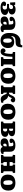

<svg xmlns="http://www.w3.org/2000/svg" viewBox="3070 -3894 838 7019"><g transform="rotate(90 3489.5 -385.0)"><path d="M263 14Q189 14 138.5 -2Q88 -18 63 -46Q38 -74 38 -108Q38 -144 60 -165.5Q82 -187 123 -187Q169 -187 186 -169.5Q203 -152 203 -133Q203 -119 195.5 -103.5Q188 -88 176 -75Q189 -68 203.5 -64Q218 -60 238 -60Q263 -60 283.5 -69Q304 -78 316.5 -96.5Q329 -115 329 -143Q329 -169 320.5 -186.5Q312 -204 294 -213Q276 -222 247 -222H125V-296H234Q275 -296 294 -319Q313 -342 313 -374Q313 -409 294 -425.5Q275 -442 242 -442Q217 -442 197.5 -431.5Q178 -421 166.5 -399Q155 -377 154 -340L73 -333L62 -521H155L169 -473Q194 -504 231.5 -519.5Q269 -535 327 -535Q376 -535 417.5 -520Q459 -505 485 -475.5Q511 -446 511 -403Q511 -370 494 -343Q477 -316 444 -297Q411 -278 361 -272V-270Q410 -266 448 -252.5Q486 -239 507 -213Q528 -187 528 -145Q528 -100 499.5 -64Q471 -28 412.5 -7Q354 14 263 14Z M743 14Q666 14 624 -23.5Q582 -61 582 -123Q582 -185 614 -219Q646 -253 711 -268Q776 -283 874 -286V-352Q874 -387 868.5 -409.5Q863 -432 847.5 -442.5Q832 -453 803 -453Q783 -453 763 -448Q743 -443 729 -434Q738 -419 744 -407Q750 -395 752.5 -386.5Q755 -378 755 -370Q755 -347 733.5 -331Q712 -315 668 -315Q630 -315 611.5 -333Q593 -351 593 -380Q593 -423 623 -456.5Q653 -490 708 -509Q763 -528 838 -528Q919 -528 970.5 -507Q1022 -486 1047 -442.5Q1072 -399 1072 -332V-140Q1072 -117 1079.5 -106Q1087 -95 1106 -95Q1116 -95 1125 -97Q1134 -99 1142 -102L1157 -34Q1135 -16 1098.5 -1Q1062 14 1019 14Q967 14 936 -9Q905 -32 896 -66Q886 -47 866 -28.5Q846 -10 816 2Q786 14 743 14ZM819 -84Q837 -84 849 -91Q861 -98 867.5 -111.5Q874 -125 874 -144V-212Q840 -212 818 -205Q796 -198 785.5 -182.5Q775 -167 775 -142Q775 -117 785 -100.5Q795 -84 819 -84Z M1459 14Q1395 14 1344 -7Q1293 -28 1258 -68Q1223 -108 1204.5 -162.5Q1186 -217 1186 -283V-337Q1187 -433 1212 -504Q1237 -575 1279.5 -621.5Q1322 -668 1373.5 -690.5Q1425 -713 1478 -713Q1492 -713 1505.5 -712.5Q1519 -712 1534 -712Q1549 -712 1564 -711Q1586 -711 1602 -719.5Q1618 -728 1630 -752Q1633 -759 1636 -767.5Q1639 -776 1641 -784L1713 -776Q1711 -713 1700.5 -665Q1690 -617 1666 -586Q1642 -555 1596 -545Q1578 -542 1552 -539.5Q1526 -537 1497 -535Q1468 -533 1440 -530.5Q1412 -528 1391 -523Q1369 -518 1351.5 -505Q1334 -492 1322 -472Q1310 -452 1303.5 -426Q1297 -400 1296 -368L1297 -366Q1330 -426 1384 -455.5Q1438 -485 1509 -485Q1573 -485 1624.5 -463Q1676 -441 1706.5 -391.5Q1737 -342 1737 -258Q1737 -195 1717 -145Q1697 -95 1660.5 -59Q1624 -23 1572.5 -4.5Q1521 14 1459 14ZM1468 -82Q1495 -82 1511.5 -98Q1528 -114 1535.5 -148Q1543 -182 1543 -234Q1543 -295 1533.5 -330.5Q1524 -366 1506.5 -381Q1489 -396 1464 -396Q1431 -396 1408.5 -365Q1386 -334 1386 -254Q1386 -197 1394 -158.5Q1402 -120 1420 -101Q1438 -82 1468 -82Z M1861 13Q1814 13 1781.5 -12Q1749 -37 1749 -78Q1749 -101 1761 -121.5Q1773 -142 1793 -154.5Q1813 -167 1837 -167Q1864 -167 1881 -149Q1898 -131 1908 -112Q1913 -119 1919 -137.5Q1925 -156 1930 -178Q1934 -193 1937.5 -216.5Q1941 -240 1944 -268Q1947 -296 1948.5 -327Q1950 -358 1950 -390Q1950 -410 1944.5 -418.5Q1939 -427 1924 -429L1880 -436L1882 -519H2397V-435L2365 -430Q2347 -427 2341.5 -418.5Q2336 -410 2336 -390V-130Q2336 -109 2341 -100Q2346 -91 2365 -88L2397 -83V0H2070V-82L2112 -88Q2128 -90 2132.5 -99.5Q2137 -109 2137 -131V-419H2054Q2054 -387 2052.5 -354.5Q2051 -322 2048.5 -291Q2046 -260 2042.5 -231.5Q2039 -203 2035 -181Q2026 -135 2011 -99Q1996 -63 1975 -38Q1954 -13 1925.5 0Q1897 13 1861 13Z M2741 14Q2650 14 2586.5 -15.5Q2523 -45 2490 -103.5Q2457 -162 2457 -249Q2457 -347 2495.5 -409Q2534 -471 2603 -500Q2672 -529 2763 -529Q2845 -529 2908 -502.5Q2971 -476 3006.5 -418.5Q3042 -361 3042 -268Q3042 -176 3007 -113Q2972 -50 2905 -18Q2838 14 2741 14ZM2755 -89Q2786 -89 2803 -106Q2820 -123 2827 -158.5Q2834 -194 2834 -250Q2834 -302 2828 -336.5Q2822 -371 2810.5 -390.5Q2799 -410 2783.5 -418.5Q2768 -427 2747 -427Q2722 -427 2703.5 -414.5Q2685 -402 2675 -370.5Q2665 -339 2665 -282Q2665 -215 2673.5 -172Q2682 -129 2702 -109Q2722 -89 2755 -89Z M3620 8Q3581 8 3552.5 -2Q3524 -12 3503 -32Q3482 -52 3466 -83Q3451 -111 3440 -135.5Q3429 -160 3420 -179Q3411 -198 3401 -206Q3393 -215 3386 -217Q3379 -219 3367 -219V-131Q3367 -109 3371 -99.5Q3375 -90 3391 -87L3415 -82V0H3107V-83L3142 -90Q3158 -93 3163 -102.5Q3168 -112 3168 -138V-382Q3168 -408 3162.5 -417.5Q3157 -427 3143 -429L3103 -436L3112 -519H3415V-436L3391 -432Q3375 -429 3371 -419.5Q3367 -410 3367 -388V-293Q3381 -293 3392.5 -294.5Q3404 -296 3415 -303Q3423 -308 3431.5 -319.5Q3440 -331 3450.5 -351.5Q3461 -372 3475 -405Q3495 -449 3517 -474.5Q3539 -500 3565.5 -510.5Q3592 -521 3624 -521Q3666 -521 3694 -501.5Q3722 -482 3722 -448Q3722 -425 3710.5 -404.5Q3699 -384 3680.5 -371Q3662 -358 3643 -358Q3619 -358 3602 -370.5Q3585 -383 3572 -409Q3566 -396 3560 -382.5Q3554 -369 3548 -356.5Q3542 -344 3535 -332Q3526 -313 3513 -297Q3500 -281 3479 -269V-267Q3512 -261 3538.5 -249.5Q3565 -238 3585.5 -218.5Q3606 -199 3622 -168Q3647 -120 3662.5 -102.5Q3678 -85 3695 -85Q3702 -85 3708.5 -87Q3715 -89 3724 -92L3746 -30Q3725 -12 3691.5 -2Q3658 8 3620 8Z M4057 14Q3966 14 3902.5 -15.5Q3839 -45 3806 -103.5Q3773 -162 3773 -249Q3773 -347 3811.5 -409Q3850 -471 3919 -500Q3988 -529 4079 -529Q4161 -529 4224 -502.5Q4287 -476 4322.5 -418.5Q4358 -361 4358 -268Q4358 -176 4323 -113Q4288 -50 4221 -18Q4154 14 4057 14ZM4071 -89Q4102 -89 4119 -106Q4136 -123 4143 -158.5Q4150 -194 4150 -250Q4150 -302 4144 -336.5Q4138 -371 4126.5 -390.5Q4115 -410 4099.5 -418.5Q4084 -427 4063 -427Q4038 -427 4019.5 -414.5Q4001 -402 3991 -370.5Q3981 -339 3981 -282Q3981 -215 3989.5 -172Q3998 -129 4018 -109Q4038 -89 4071 -89Z M4426 0V-83L4461 -90Q4477 -93 4482 -102.5Q4487 -112 4487 -138V-382Q4487 -407 4481.5 -417Q4476 -427 4461 -429L4419 -436L4428 -519H4759Q4832 -519 4876 -504Q4920 -489 4940 -462Q4960 -435 4960 -398Q4960 -360 4930 -326.5Q4900 -293 4833 -279V-277Q4882 -271 4915.5 -255.5Q4949 -240 4966.5 -215Q4984 -190 4984 -151Q4984 -113 4962.5 -78.5Q4941 -44 4892 -22Q4843 0 4760 0ZM4719 -77Q4741 -77 4756 -85Q4771 -93 4780 -110.5Q4789 -128 4789 -154Q4789 -190 4773 -208.5Q4757 -227 4722 -227H4685V-78Q4693 -77 4702 -77Q4711 -77 4719 -77ZM4685 -298H4719Q4746 -298 4757 -318.5Q4768 -339 4768 -376Q4768 -411 4755.5 -427.5Q4743 -444 4716 -444Q4709 -444 4701 -444Q4693 -444 4685 -443Z M5198 14Q5121 14 5079 -23.5Q5037 -61 5037 -123Q5037 -185 5069 -219Q5101 -253 5166 -268Q5231 -283 5329 -286V-352Q5329 -387 5323.5 -409.5Q5318 -432 5302.5 -442.5Q5287 -453 5258 -453Q5238 -453 5218 -448Q5198 -443 5184 -434Q5193 -419 5199 -407Q5205 -395 5207.5 -386.5Q5210 -378 5210 -370Q5210 -347 5188.5 -331Q5167 -315 5123 -315Q5085 -315 5066.5 -333Q5048 -351 5048 -380Q5048 -423 5078 -456.5Q5108 -490 5163 -509Q5218 -528 5293 -528Q5374 -528 5425.5 -507Q5477 -486 5502 -442.5Q5527 -399 5527 -332V-140Q5527 -117 5534.5 -106Q5542 -95 5561 -95Q5571 -95 5580 -97Q5589 -99 5597 -102L5612 -34Q5590 -16 5553.5 -1Q5517 14 5474 14Q5422 14 5391 -9Q5360 -32 5351 -66Q5341 -47 5321 -28.5Q5301 -10 5271 2Q5241 14 5198 14ZM5274 -84Q5292 -84 5304 -91Q5316 -98 5322.5 -111.5Q5329 -125 5329 -144V-212Q5295 -212 5273 -205Q5251 -198 5240.5 -182.5Q5230 -167 5230 -142Q5230 -117 5240 -100.5Q5250 -84 5274 -84Z M5644 0V-83L5679 -90Q5695 -93 5700 -102.5Q5705 -112 5705 -138V-382Q5705 -408 5699.5 -417.5Q5694 -427 5680 -429L5640 -436L5649 -519H5952V-436L5928 -432Q5912 -429 5908 -419.5Q5904 -410 5904 -388V-317H6042V-390Q6042 -411 6037.5 -420Q6033 -429 6017 -432L5994 -437L5996 -519H6301V-436L6270 -431Q6252 -428 6246.5 -419Q6241 -410 6241 -388V-130Q6241 -109 6246.5 -100Q6252 -91 6270 -88L6302 -83V0H5995V-83L6017 -87Q6033 -90 6037.5 -99Q6042 -108 6042 -130V-216H5904V-131Q5904 -109 5908 -99.5Q5912 -90 5928 -87L5952 -82V0Z M6647 14Q6556 14 6492.5 -15.5Q6429 -45 6396 -103.5Q6363 -162 6363 -249Q6363 -347 6401.5 -409Q6440 -471 6509 -500Q6578 -529 6669 -529Q6751 -529 6814 -502.5Q6877 -476 6912.5 -418.5Q6948 -361 6948 -268Q6948 -176 6913 -113Q6878 -50 6811 -18Q6744 14 6647 14ZM6661 -89Q6692 -89 6709 -106Q6726 -123 6733 -158.5Q6740 -194 6740 -250Q6740 -302 6734 -336.5Q6728 -371 6716.5 -390.5Q6705 -410 6689.5 -418.5Q6674 -427 6653 -427Q6628 -427 6609.5 -414.5Q6591 -402 6581 -370.5Q6571 -339 6571 -282Q6571 -215 6579.5 -172Q6588 -129 6608 -109Q6628 -89 6661 -89Z"/></g></svg>

Font: Literata ExtraBold
Style: Regular
Weight: 800
Designer: Latin by Veronika Burian and Jose Scaglione. Greek by Irene Vlachou. Cyrillic by Vera Evstafieva.
Foundry: TypeTogether
Version: Version 3.103;gftools[0.9.29]